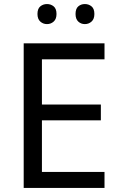

<svg xmlns="http://www.w3.org/2000/svg" viewBox="-20 -928 596 948"><path d="M496 0H97V-714H496V-635H187V-412H478V-334H187V-79H496ZM165 -859Q165 -885 179 -896.5Q193 -908 212 -908Q231 -908 245 -896.5Q259 -885 259 -859Q259 -834 245 -821.5Q231 -809 212 -809Q193 -809 179 -821.5Q165 -834 165 -859ZM353 -859Q353 -885 366.5 -896.5Q380 -908 399 -908Q418 -908 432 -896.5Q446 -885 446 -859Q446 -834 432 -821.5Q418 -809 399 -809Q380 -809 366.5 -821.5Q353 -834 353 -859Z"/></svg>

Font: Noto Sans Soyombo
Style: Regular
Weight: 400
Designer: Monotype Design Team
Foundry: Monotype Imaging Inc.
Version: Version 2.001; ttfautohint (v1.8.4.7-5d5b)